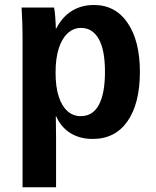

<svg xmlns="http://www.w3.org/2000/svg" viewBox="-20 -559 640 786"><path d="M201.2 -528.3Q204.1 -518.1 206.3 -487.3Q208.5 -456.5 208.5 -442.4H210.4Q233.9 -488.8 273.2 -513.7Q312.5 -538.6 364.7 -538.6Q452.6 -538.6 502.7 -464.8Q552.7 -391.1 552.7 -265.1Q552.7 -135.7 502.2 -63Q451.7 9.8 359.4 9.8Q307.1 9.8 268.6 -13.9Q230 -37.6 209.5 -83.5H208.5L209.5 3.4V207.5H72.3V-413.1Q72.3 -461.9 68.4 -528.3ZM207.5 -261.7Q207.5 -203.6 220.2 -164.3Q232.9 -125 256.1 -104.2Q279.3 -83.5 310.5 -83.5Q359.9 -83.5 384.8 -129.9Q409.7 -176.3 409.7 -265.1Q409.7 -355 384 -399.9Q358.4 -444.8 311.5 -444.8Q281.2 -444.8 257.3 -423.1Q233.4 -401.4 220.5 -360.8Q207.5 -320.3 207.5 -261.7Z"/></svg>

Font: Liberation Mono
Style: Bold
Weight: 700
Monospace: yes
Designer: Steve Matteson
Foundry: Ascender Corporation
Version: Version 2.1.5